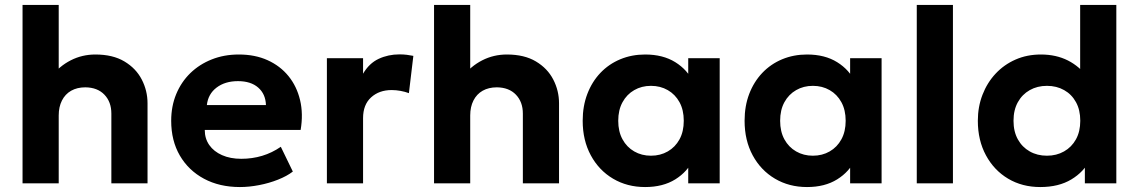

<svg xmlns="http://www.w3.org/2000/svg" viewBox="-20 -740 4597 775"><path d="M71 0V-720H217V-395L186.5 -430.5Q219.5 -473 265.5 -496.5Q311.5 -520 365 -520Q435.5 -520 482.2 -492Q529 -464 552.2 -419Q575.5 -374 575.5 -323V0H429.5V-281.5Q429.5 -328.5 401.5 -357.8Q373.5 -387 324.5 -387.5Q291.5 -387.5 267.2 -373.8Q243 -360 230 -334.2Q217 -308.5 217 -274V0Z M948.5 15Q866 15 803.5 -18.5Q741 -52 706 -112Q671 -172 671 -252.5Q671 -311 691.2 -360Q711.5 -409 748.2 -444.8Q785 -480.5 834.8 -500.2Q884.5 -520 944 -520Q1009.5 -520 1060.2 -497Q1111 -474 1144.5 -432.8Q1178 -391.5 1191.2 -336Q1204.5 -280.5 1193.5 -215.5H806.5Q806.5 -180.5 824.8 -154.5Q843 -128.5 876.2 -113.8Q909.5 -99 954 -99Q998 -99 1038 -111Q1078 -123 1113.5 -147.5L1162 -47.5Q1138 -29 1102 -14.8Q1066 -0.5 1025.8 7.2Q985.5 15 948.5 15ZM815 -316H1053.5Q1052 -360.5 1022.2 -386.5Q992.5 -412.5 940.5 -412.5Q888.5 -412.5 854.2 -386.5Q820 -360.5 815 -316Z M1299.5 0V-505H1445.5V-442.5Q1470 -484.5 1508.5 -502.5Q1547 -520.5 1592.5 -520.5Q1608.5 -520.5 1622 -518.8Q1635.5 -517 1648.5 -514.5L1630.5 -364Q1614.5 -370 1596.5 -373.2Q1578.5 -376.5 1561 -376.5Q1510.5 -376.5 1478 -347Q1445.5 -317.5 1445.5 -263V0Z M1732 0V-720H1878V-395L1847.5 -430.5Q1880.5 -473 1926.5 -496.5Q1972.5 -520 2026 -520Q2096.5 -520 2143.2 -492Q2190 -464 2213.2 -419Q2236.5 -374 2236.5 -323V0H2090.5V-281.5Q2090.5 -328.5 2062.5 -357.8Q2034.5 -387 1985.5 -387.5Q1952.5 -387.5 1928.2 -373.8Q1904 -360 1891 -334.2Q1878 -308.5 1878 -274V0Z M2584 15Q2511.5 15 2454.5 -18.8Q2397.5 -52.5 2364.8 -113Q2332 -173.5 2332 -252.5Q2332 -312 2350.8 -361Q2369.5 -410 2403.5 -445.8Q2437.5 -481.5 2483.8 -500.8Q2530 -520 2584 -520Q2656 -520 2705.8 -489Q2755.5 -458 2778.5 -408L2758 -376.5V-505H2885V0H2758V-128.5L2778.5 -97Q2755.5 -47 2705.8 -16Q2656 15 2584 15ZM2607.5 -111.5Q2645.5 -111.5 2675.5 -128.8Q2705.5 -146 2722.8 -177.5Q2740 -209 2740 -252.5Q2740 -296 2722.8 -327.5Q2705.5 -359 2675.5 -376.2Q2645.5 -393.5 2607.5 -393.5Q2570 -393.5 2540 -376.2Q2510 -359 2492.8 -327.5Q2475.5 -296 2475.5 -252.5Q2475.5 -209 2492.8 -177.5Q2510 -146 2540 -128.8Q2570 -111.5 2607.5 -111.5Z M3237.5 15Q3165 15 3108 -18.8Q3051 -52.5 3018.2 -113Q2985.5 -173.5 2985.5 -252.5Q2985.5 -312 3004.2 -361Q3023 -410 3057 -445.8Q3091 -481.5 3137.2 -500.8Q3183.5 -520 3237.5 -520Q3309.5 -520 3359.2 -489Q3409 -458 3432 -408L3411.5 -376.5V-505H3538.5V0H3411.5V-128.5L3432 -97Q3409 -47 3359.2 -16Q3309.5 15 3237.5 15ZM3261 -111.5Q3299 -111.5 3329 -128.8Q3359 -146 3376.2 -177.5Q3393.5 -209 3393.5 -252.5Q3393.5 -296 3376.2 -327.5Q3359 -359 3329 -376.2Q3299 -393.5 3261 -393.5Q3223.5 -393.5 3193.5 -376.2Q3163.5 -359 3146.2 -327.5Q3129 -296 3129 -252.5Q3129 -209 3146.2 -177.5Q3163.5 -146 3193.5 -128.8Q3223.5 -111.5 3261 -111.5Z M3680.5 0V-720H3826.5V0Z M4179 15Q4106 15 4049.2 -18.8Q3992.5 -52.5 3959.8 -113Q3927 -173.5 3927 -252.5Q3927 -309 3945.8 -357.5Q3964.5 -406 3998.5 -442.5Q4032.5 -479 4079 -499.5Q4125.5 -520 4181.5 -520Q4243 -520 4290.8 -495.8Q4338.5 -471.5 4373 -425L4340 -391.5V-720H4486V0H4359V-128L4379 -95Q4355.5 -46.5 4304.5 -15.8Q4253.5 15 4179 15ZM4206 -111.5Q4244.5 -111.5 4275 -128.8Q4305.5 -146 4323 -177.5Q4340.5 -209 4340.5 -252.5Q4340.5 -296 4323.2 -327.5Q4306 -359 4275.5 -376.2Q4245 -393.5 4206 -393.5Q4167 -393.5 4136.5 -376.2Q4106 -359 4088.5 -327.5Q4071 -296 4071 -252.5Q4071 -209 4088.5 -177.5Q4106 -146 4136.5 -128.8Q4167 -111.5 4206 -111.5Z"/></svg>

Font: Geologica Cursive SemiBold
Style: Regular
Weight: 600
Designer: Sindre Bremnes, Frode Helland
Foundry: Monokrom Skriftforlag AS
Version: Version 1.010;gftools[0.9.28]